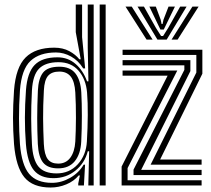

<svg xmlns="http://www.w3.org/2000/svg" viewBox="-20 -820 933 849"><path d="M447.2 0H420.8V-800H447.2ZM394.2 0H370.5L374.2 -151L368.2 -151.2Q354.8 -99 313.5 -65.6Q272.2 -32.2 216.8 -32.2Q158.5 -32.2 129.9 -67.1Q101.2 -102 94.5 -183.5Q90 -242.2 90.1 -299.4Q90.2 -356.5 94.8 -421Q100.5 -499.2 133.4 -532.9Q166.2 -566.5 234 -566.5Q280.8 -566.5 314.2 -537.2Q347.8 -508 364.8 -460.5H371L368 -608.8V-800H394.2ZM204 9.2Q125 9.2 87.8 -36Q50.5 -81.2 42 -183.2Q37.5 -243.5 37.5 -298.4Q37.5 -353.2 42 -420.2Q49.8 -522.8 93.4 -566Q137 -609.2 219.5 -609.2Q258 -609.2 286.4 -593.9Q314.8 -578.5 330.8 -557.8H337L315 -677.8V-800H343V-655.8L356.5 -517.5H348Q326.5 -552.2 294.2 -570.1Q262 -588 227.5 -588Q155 -588 115.1 -550.9Q75.2 -513.8 68.2 -420.2Q63.8 -353.8 64 -296.5Q64.2 -239.2 68.2 -183.2Q75.8 -90.2 109 -50.9Q142.2 -11.5 209.8 -11.5Q251.5 -11.5 290 -33.5Q328.5 -55.5 350 -92H356.2L351 0H326V-8.5L333.2 -44.2H328Q307 -18.8 273.4 -4.8Q239.8 9.2 204 9.2ZM230.2 -53.2Q287 -53.2 323.9 -93.5Q360.8 -133.8 364.2 -194Q367.8 -255.5 368.1 -311.5Q368.5 -367.5 365 -410.5Q360 -470.2 327.2 -507.6Q294.5 -545 238.8 -545Q181.5 -545 153.2 -517Q125 -489 121.2 -419.8Q117.5 -348 117.9 -295.5Q118.2 -243 121.2 -183.5Q124.8 -113.8 150 -83.5Q175.2 -53.2 230.2 -53.2ZM237 -75.5Q191.8 -75.5 171 -100.6Q150.2 -125.8 147.2 -183.5Q144.5 -244.5 144.5 -297.1Q144.5 -349.8 147.5 -419Q149.8 -472.5 170.2 -498.8Q190.8 -525 242.5 -525Q290.2 -525 313.4 -495.4Q336.5 -465.8 339.5 -411Q342 -364.5 342 -307.6Q342 -250.8 339.2 -194Q336.5 -138.8 310.6 -107.1Q284.8 -75.5 237 -75.5ZM237.2 -96.5Q271.5 -96.5 290.9 -122.6Q310.2 -148.8 313 -194.2Q315.5 -238.2 315.8 -298.2Q316 -358.2 313 -411Q310.2 -459.2 292.8 -481.4Q275.2 -503.5 242.5 -503.5Q209 -503.5 192.6 -484.8Q176.2 -466 174 -420.2Q170.2 -350.2 170.6 -296.5Q171 -242.8 173.8 -183Q176.2 -136.2 191.1 -116.4Q206 -96.5 237.2 -96.5ZM646 -91.8 848.2 -499.2V-577H522V-600H874.8V-494L688 -114.5H871.5V-91.8ZM570.5 -45.8V-70L795.2 -511V-531.2H522V-554.2H821.8V-505.5L604.2 -68.8H871.5V-45.8ZM517.8 0V-83.5L721.2 -485.5H522V-508.2H764L544.2 -76.8V-23H871.5V0ZM535 -790.8H562.5L654.8 -644.8H628.2ZM588.2 -790.8H616.5L669.2 -697.2L692.2 -660.8H701.2L724 -697L776.8 -790.8H805L717 -644.8H676.2ZM640.5 -790.8H669L690.5 -733.2L694.5 -713.8H698.8L703 -733.2L725.2 -790.8H753.5L718.5 -719L704.2 -689.5H689.2L675 -719ZM830.8 -790.8H858.2L765.2 -644.8H738.5Z"/></svg>

Font: Big Shoulders Inline Text ExtraBold
Style: Regular
Weight: 800
Designer: Patric King
Foundry: XO Type Co
Version: Version 1.000